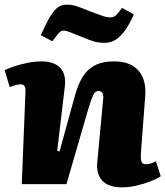

<svg xmlns="http://www.w3.org/2000/svg" viewBox="-24 -795 714 829"><path d="M670 -34Q656 -24 627 -12.5Q598 -1 565 6.5Q532 14 504 14Q445 14 418 -14.5Q391 -43 396 -95L421 -362Q424 -384 418.5 -393Q413 -402 403 -402Q392 -402 385.5 -395Q379 -388 372.5 -370.5Q366 -353 355 -317L263 0H70L86 -399Q87 -415 82 -423Q77 -431 65 -431Q57 -431 45.5 -428Q34 -425 18 -419L-4 -492Q7 -498 33 -507Q59 -516 92 -523Q125 -530 156 -530Q208 -530 235 -503Q262 -476 256 -422L223 -144L233 -141L299 -380Q312 -428 331.5 -461Q351 -494 384 -512Q417 -530 469 -530Q516 -530 547 -512Q578 -494 592.5 -460Q607 -426 603 -380L584 -129Q583 -107 587 -96.5Q591 -86 607 -86Q619 -86 630 -90Q641 -94 649 -99ZM427 -610Q403 -610 382 -616Q361 -622 333 -634Q299 -648 279.5 -655.5Q260 -663 252 -663Q240 -663 232 -654.5Q224 -646 202 -617L152 -643Q175 -694 192 -722.5Q209 -751 225.5 -763Q242 -775 264 -775Q285 -775 304.5 -769Q324 -763 367 -745Q400 -733 418.5 -726.5Q437 -720 452 -720Q466 -720 475.5 -728Q485 -736 503 -761L554 -733Q534 -688 514 -661Q494 -634 473 -622Q452 -610 427 -610Z"/></svg>

Font: Literata 18pt ExtraBold
Style: Italic
Weight: 800
Italic angle: -2°
Designer: Latin by Veronika Burian and Jose Scaglione. Greek by Irene Vlachou. Cyrillic by Vera Evstafieva
Foundry: TypeTogether
Version: Version 3.103;gftools[0.9.29]